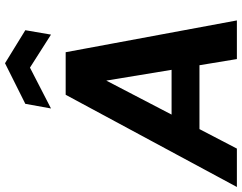

<svg xmlns="http://www.w3.org/2000/svg" viewBox="-146 -866 988 785"><g transform="rotate(-90 348.5 -474.0)"><path d="M-24 0 353 -700H527L657 0H499L411 -534L133 0ZM107 -153 166 -267H543L561 -153ZM297 -760 316 -865 482 -948 617 -865 599 -760 464 -846Z"/></g></svg>

Font: DM Sans 20pt Black
Style: Italic
Weight: 900
Italic angle: -10°
Version: Version 4.004;gftools[0.9.30]